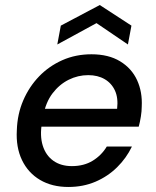

<svg xmlns="http://www.w3.org/2000/svg" viewBox="-20 -732 620 764"><path d="M252 12Q187 12 139.5 -16Q92 -44 67.5 -95Q43 -146 47 -214Q49 -278 72.5 -332.5Q96 -387 135.5 -428Q175 -469 228 -492.5Q281 -516 344 -516Q412 -516 458 -488Q504 -460 525.5 -413Q547 -366 544 -308Q544 -290 540.5 -268Q537 -246 532 -228H121L133 -299H446Q451 -342 437.5 -371.5Q424 -401 396.5 -417Q369 -433 331 -433Q290 -433 253 -414.5Q216 -396 189 -360.5Q162 -325 152 -271L147 -243Q138 -192 150 -153Q162 -114 192 -92.5Q222 -71 266 -71Q314 -71 349 -92.5Q384 -114 405 -149H505Q483 -103 446 -66.5Q409 -30 360 -9Q311 12 252 12ZM208 -555 222 -630 377 -712 503 -630 489 -555 364 -640Z"/></svg>

Font: DM Sans Medium
Style: Italic
Weight: 500
Italic angle: -10°
Designer: Colophon Foundry, Jonny Pinhorn
Foundry: Colophon Foundry
Version: Version 4.004;gftools[0.9.30]